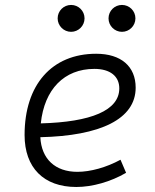

<svg xmlns="http://www.w3.org/2000/svg" viewBox="-20 -744 626 774"><path d="M292 -51.3C202.6 -51.3 147 -103 142.6 -190.9C384.3 -196.3 526.9 -263.7 526.9 -390.6C526.9 -476.6 467.8 -527.3 367.7 -527.3C189 -527.3 79.1 -402.3 79.1 -199.7C79.1 -67.9 156.2 9.8 287.6 9.8C352.1 9.8 426.3 -11.2 488.3 -47.4L465.8 -100.1C409.2 -69.3 345.2 -51.3 292 -51.3ZM144.5 -246.6C158.7 -383.8 238.8 -466.3 360.4 -466.3C424.3 -466.3 460.9 -436.5 460.9 -387.7C460.9 -298.8 347.2 -252 144.5 -246.6ZM266.6 -615.7C296.4 -615.7 320.8 -640.1 320.8 -669.9C320.8 -700.2 296.4 -724.1 266.6 -724.1C236.8 -724.1 212.4 -700.2 212.4 -669.9C212.4 -640.1 236.8 -615.7 266.6 -615.7ZM471.7 -615.7C501.5 -615.7 525.9 -640.1 525.9 -669.9C525.9 -700.2 501.5 -724.1 471.7 -724.1C441.9 -724.1 417.5 -700.2 417.5 -669.9C417.5 -640.1 441.9 -615.7 471.7 -615.7Z"/></svg>

Font: Cascadia Mono PL Light
Style: Italic
Weight: 300
Italic angle: -10°
Monospace: yes
Designer: Aaron Bell
Foundry: Saja Typeworks
Version: Version 2404.023